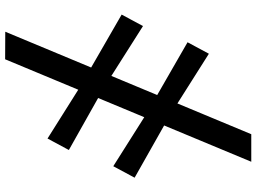

<svg xmlns="http://www.w3.org/2000/svg" viewBox="-140 -660 952 711"><g transform="rotate(-90 335.5 -304.0)"><path d="M92.5 151 472 -760.5 574 -760 194.5 151ZM492.5 -6 291 -133.5 240.5 -164 33.5 -281 76 -360 269 -238 318.5 -209.5 535 -85ZM595 -250 394 -377.5 343 -408 136 -524.5 178.5 -603.5 371.5 -482 421.5 -453.5 637.5 -329Z"/></g></svg>

Font: Merriweather 20pt
Style: Bold
Weight: 700
Version: Version 2.100